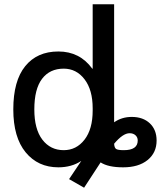

<svg xmlns="http://www.w3.org/2000/svg" viewBox="-20 -770 752 895"><path d="M140 -260Q140 -168 177.5 -119Q215 -70 277 -70Q336 -70 374 -119Q412 -168 412 -255V-265Q412 -351 374 -400.5Q336 -450 277 -450Q212 -450 176 -402.5Q140 -355 140 -260ZM42 -260Q42 -393 97.5 -461.5Q153 -530 252 -530Q352 -530 410 -450H412V-750H512V-200Q548 -225 594 -225Q647 -225 678.5 -195Q710 -165 710 -115Q710 -58 668 -24Q626 10 554 10Q484 10 449 -13Q381 91 372 105L302 65Q324 31 359 -20Q314 10 252 10Q157 10 99.5 -60Q42 -130 42 -260ZM512 -100Q513 -81 521.5 -75.5Q530 -70 557 -70Q622 -70 622 -115Q622 -130 611.5 -139.5Q601 -149 584 -149Q553 -149 512 -100Z"/></svg>

Font: M PLUS 1p Medium
Style: Regular
Weight: 500
Version: Version 1.062